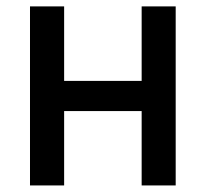

<svg xmlns="http://www.w3.org/2000/svg" viewBox="-20 -565 626 585"><path d="M175.4 -545.5V-318.5H411.6V-545.5H515.3V0H411.6V-226.6H175.4V0H71.4V-545.5Z"/></svg>

Font: Inter Zeller Medium
Style: Regular
Weight: 500
Designer: Rasmus Andersson; Joe Bland
Foundry: zeller
Version: Version 3.015;git-dec3a8cb1